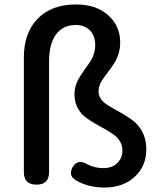

<svg xmlns="http://www.w3.org/2000/svg" viewBox="-20 -828 707 861"><path d="M447 13Q377 13 321 -19Q285 -40 305 -77Q328 -119 374 -90Q407 -74 444 -74Q483 -74 507 -98Q529 -120 529 -153Q529 -189 500 -216Q482 -232 433 -259Q375 -290 352 -312Q314 -350 314 -405Q314 -437 329 -468Q338 -486 361 -518Q384 -549 393 -566Q407 -595 407 -625Q407 -665 385 -690Q361 -716 320 -716Q263 -716 231.5 -674Q200 -632 200 -552V-56Q200 0 144 0Q87 0 87 -56V-285V-570Q87 -679 147 -742Q209 -808 321 -808Q414 -808 468 -757Q519 -710 519 -637Q519 -596 501 -560Q490 -538 463 -503Q442 -476 434 -462Q422 -440 422 -418Q422 -390 447 -368Q462 -355 505 -332Q568 -298 593 -272Q636 -227 636 -159Q636 -84 586 -37Q534 13 447 13Z"/></svg>

Font: GenSenRounded TW M
Style: Regular
Weight: 500
Version: Version 1.501;PS 1;hotconv 16.6.51;makeotf.lib2.5.65220